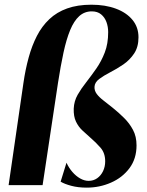

<svg xmlns="http://www.w3.org/2000/svg" viewBox="-20 -806 642 836"><path d="M82 -444.5Q90.5 -503.5 104.8 -555.5Q119 -607.5 140.8 -649.8Q162.5 -692 194.8 -722.5Q227 -753 272.2 -769.2Q317.5 -785.5 378 -785.5Q438.5 -785.5 484.8 -768.2Q531 -751 557 -719.2Q583 -687.5 583 -643.5Q583 -601.5 564 -573Q545 -544.5 516.8 -525.2Q488.5 -506 460.2 -491.5Q432 -477 412.2 -462.2Q392.5 -447.5 391.5 -428Q390.5 -411.5 401.2 -397Q412 -382.5 430.8 -368.2Q449.5 -354 471 -336.5Q496.5 -316 520.2 -292.5Q544 -269 559.2 -240.2Q574.5 -211.5 574.5 -173Q574.5 -115 543.8 -73.8Q513 -32.5 463.2 -10.8Q413.5 11 357.5 11Q320 11 290.2 3Q260.5 -5 244 -15L269.5 -97.5Q279.5 -75.5 295 -57.5Q310.5 -39.5 329 -29Q347.5 -18.5 366 -18.5Q387 -18.5 403.2 -30Q419.5 -41.5 428.8 -61Q438 -80.5 438 -103.5Q438 -139.5 417.8 -162.8Q397.5 -186 373 -207Q356 -222 338.8 -238Q321.5 -254 310.8 -276.5Q300 -299 301 -333Q302.5 -366 318.2 -393.5Q334 -421 355.5 -448Q378 -477 399.8 -508.2Q421.5 -539.5 436.2 -577.5Q451 -615.5 451 -666Q451 -689.5 443.5 -710Q436 -730.5 420.2 -743.5Q404.5 -756.5 379.5 -756.5Q348 -756.5 325 -735.8Q302 -715 285.5 -675Q269 -635 256.5 -577.2Q244 -519.5 232.5 -445L165.5 0H17.5Z"/></svg>

Font: Merriweather 144pt ExtraBold
Style: Italic
Weight: 800
Italic angle: -7.8°
Version: Version 2.101